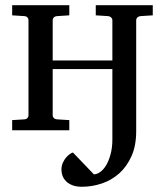

<svg xmlns="http://www.w3.org/2000/svg" viewBox="-20 -502 636 740"><path d="M522 -439.9Q513.7 -439 509.3 -434.3Q504.9 -429.7 504.9 -424.8V3.9Q504.9 59.6 486.8 99.9Q468.8 140.1 439.5 166.3Q410.2 192.4 372.6 205.1Q335 217.8 295.9 217.8Q273.9 217.8 259 211.9Q244.1 206.1 234.6 196.5Q225.1 187 220.9 175.3Q216.8 163.6 216.8 151.9Q216.8 136.7 222.7 124.3Q228.5 111.8 236.1 103.5Q243.7 95.2 251 90.6Q258.3 85.9 261.2 85.9L341.8 169.9Q353.5 169.9 366.2 160.9Q378.9 151.9 389.2 134.8Q399.4 117.7 406.2 92.5Q413.1 67.4 413.1 35.2V-235.8H183.1V-57.1Q183.1 -52.2 187 -47.6Q190.9 -43 200.2 -42L247.1 -39.1V0H26.9V-39.1L74.2 -42Q82.5 -43 86.2 -47.6Q89.8 -52.2 89.8 -57.1V-424.8Q89.8 -429.7 86.2 -434.3Q82.5 -439 74.2 -439.9L26.9 -442.9V-481.9H247.1V-442.9L200.2 -439.9Q190.9 -439 187 -434.3Q183.1 -429.7 183.1 -424.8V-269H413.1V-424.8Q413.1 -429.7 408.7 -434.3Q404.3 -439 396 -439.9L349.1 -442.9V-481.9H568.8V-442.9Z"/></svg>

Font: Charis SIL
Style: Regular
Weight: 400
Foundry: SIL International
Version: Version 4.112